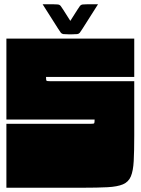

<svg xmlns="http://www.w3.org/2000/svg" viewBox="-20 -881 660 901"><path d="M10 -700H610V-520H196Q196 -505 198 -502.5Q200 -500 215 -500H610V-245Q610 -172 607.5 -125.5Q605 -79 594 -53Q583 -27 557 -16Q531 -5 485 -2.5Q439 0 365 0H10V-300H405Q420 -300 422 -302.5Q424 -305 424 -320H10ZM440 -861 367 -746Q359 -733 354.5 -727.5Q350 -722 342.5 -721Q335 -720 319 -720H301Q285 -720 277.5 -721Q270 -722 265.5 -727.5Q261 -733 253 -746L180 -861H229Q245 -861 252.5 -860Q260 -859 264.5 -853.5Q269 -848 277 -835L310 -783L343 -835Q351 -848 355.5 -853.5Q360 -859 367.5 -860Q375 -861 391 -861Z"/></svg>

Font: Badeen Display
Style: Regular
Weight: 400
Version: Version 1.000; ttfautohint (v1.8.4.7-5d5b)